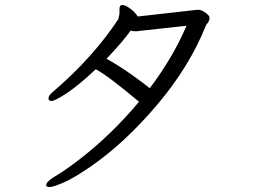

<svg xmlns="http://www.w3.org/2000/svg" viewBox="-20 -712 1040 768"><path d="M726 -609 526 -587H519Q511 -587 503 -590Q464 -537 406 -477Q452 -452 505.5 -414Q559 -376 579 -359Q673 -484 726 -609ZM531 -646 771 -673Q787 -673 802.5 -661Q818 -649 818 -642Q818 -635 817 -632Q816 -629 814 -625Q812 -621 809 -618Q806 -615 804 -611Q738 -445 607 -291Q476 -137 340 -44Q274 1 233.5 18.5Q193 36 180 36Q167 36 165 31V28Q165 14 202.5 -8Q240 -30 296 -73Q426 -173 536 -305Q411 -410 363 -435Q294 -370 246.5 -339Q199 -308 186.5 -308Q174 -308 174 -319Q174 -330 191 -344Q352 -482 453 -635Q455 -640 458 -658V-677Q458 -692 469.5 -692Q481 -692 500.5 -678Q520 -664 531 -646Z"/></svg>

Font: LXGW Bright GB
Style: Regular
Weight: 400
Designer: Christian Thalmann (Catharsis Fonts)
Foundry: LXGW / Christian Thalmann (Catharsis Fonts) / Fontworks Inc.
Version: Version 5.510